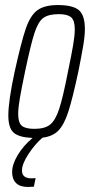

<svg xmlns="http://www.w3.org/2000/svg" viewBox="-20 -538 363 760"><path d="M316 -423Q316 -396 309.5 -357.5Q303 -319 290 -254Q267 -147 250.5 -96Q234 -45 211.5 -21.5Q189 2 148 7Q118 33 92.5 72Q67 111 67 137Q67 168 105 168L121 167L114 201Q104 202 90 202Q59 202 43.5 186.5Q28 171 28 143Q28 113 50 76Q72 39 109 8Q56 6 34.5 -12.5Q13 -31 13 -81Q13 -138 38 -254Q64 -372 82 -424.5Q100 -477 128 -497.5Q156 -518 209 -518Q268 -518 292 -498Q316 -478 316 -423ZM276 -422Q276 -457 261.5 -469.5Q247 -482 213 -482Q172 -482 151.5 -467Q131 -452 116.5 -407.5Q102 -363 79 -254Q65 -187 58.5 -149Q52 -111 52 -87Q52 -52 66.5 -40Q81 -28 116 -28Q157 -28 178 -44.5Q199 -61 214 -106Q229 -151 249 -254Q263 -321 269.5 -359.5Q276 -398 276 -422Z"/></svg>

Font: Saira Ultra Condensed ExLight
Style: Italic
Weight: 200
Width: 1
Italic angle: -12°
Designer: Hector Gatti with collaboration of the Omnibus-Type team
Foundry: Omnibus-Type
Version: Version 1.001; ttfautohint (v1.8)